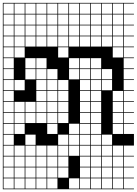

<svg xmlns="http://www.w3.org/2000/svg" viewBox="-20 -1025 963 1352"><path d="M0 307.7V-1004.8H923.1V-1000H851V-927.9H923.1V-923.1H851V-851H923.1V-846.2H851V-774H923.1V-769.2H851V-697.1H923.1V-692.3H851V-620.2H923.1V-615.4H851V-543.3H923.1V-538.5H851V-466.3H923.1V-461.5H851V-389.4H923.1V-384.6H851V-312.5H923.1V-307.7H851V-235.6H923.1V-230.8H851V-158.7H923.1V-153.8H851V-81.7H923.1V0H851V72.1H923.1V76.9H851V149H923.1V153.8H851V226H923.1V230.8H851V302.9H923.1V307.7ZM774 -927.9H846.2V-1000H774ZM235.6 -927.9H307.7V-1000H235.6ZM158.7 -927.9H230.8V-1000H158.7ZM312.5 -927.9H384.6V-1000H312.5ZM389.4 -927.9H461.5V-1000H389.4ZM697.1 -927.9H769.2V-1000H697.1ZM81.7 -927.9H153.8V-1000H81.7ZM466.3 -927.9H538.5V-1000H466.3ZM543.3 -927.9H615.4V-1000H543.3ZM620.2 -927.9H692.3V-1000H620.2ZM4.8 -927.9H76.9V-1000H4.8ZM466.3 -851H538.5V-923.1H466.3ZM235.6 -851H307.7V-923.1H235.6ZM4.8 -851H76.9V-923.1H4.8ZM620.2 -851H692.3V-923.1H620.2ZM774 -851H846.2V-923.1H774ZM543.3 -851H615.4V-923.1H543.3ZM158.7 -851H230.8V-923.1H158.7ZM81.7 -851H153.8V-923.1H81.7ZM697.1 -851H769.2V-923.1H697.1ZM312.5 -851H384.6V-923.1H312.5ZM389.4 -851H461.5V-923.1H389.4ZM235.6 -774H307.7V-846.2H235.6ZM4.8 -774H76.9V-846.2H4.8ZM774 -774H846.2V-846.2H774ZM543.3 -774H615.4V-846.2H543.3ZM697.1 -774H769.2V-846.2H697.1ZM620.2 -774H692.3V-846.2H620.2ZM466.3 -774H538.5V-846.2H466.3ZM158.7 -774H230.8V-846.2H158.7ZM312.5 -774H384.6V-846.2H312.5ZM81.7 -774H153.8V-846.2H81.7ZM389.4 -774H461.5V-846.2H389.4ZM235.6 -697.1H307.7V-769.2H235.6ZM389.4 -697.1H461.5V-769.2H389.4ZM774 -697.1H846.2V-769.2H774ZM81.7 -697.1H153.8V-769.2H81.7ZM158.7 -697.1H230.8V-769.2H158.7ZM543.3 -697.1H615.4V-769.2H543.3ZM697.1 -697.1H769.2V-769.2H697.1ZM312.5 -697.1H384.6V-769.2H312.5ZM620.2 -697.1H692.3V-769.2H620.2ZM4.8 -697.1H76.9V-769.2H4.8ZM466.3 -697.1H538.5V-769.2H466.3ZM389.4 -620.2H461.5V-692.3H389.4ZM774 -620.2H846.2V-692.3H774ZM81.7 -620.2H153.8V-692.3H81.7ZM4.8 -620.2H76.9V-692.3H4.8ZM76.9 -615.4H4.8V-543.3H76.9ZM620.2 -543.3H692.3V-615.4H620.2ZM235.6 -543.3H307.7V-615.4H235.6ZM466.3 -543.3H538.5V-615.4H466.3ZM543.3 -543.3H615.4V-615.4H543.3ZM158.7 -543.3H230.8V-615.4H158.7ZM235.6 -466.3H307.7V-538.5H235.6ZM466.3 -466.3H538.5V-538.5H466.3ZM543.3 -466.3H615.4V-538.5H543.3ZM697.1 -466.3H769.2V-538.5H697.1ZM620.2 -466.3H692.3V-538.5H620.2ZM4.8 -466.3H76.9V-538.5H4.8ZM312.5 -466.3H384.6V-538.5H312.5ZM158.7 -466.3H230.8V-538.5H158.7ZM235.6 -389.4H307.7V-461.5H235.6ZM81.7 -389.4H153.8V-461.5H81.7ZM543.3 -389.4H615.4V-461.5H543.3ZM697.1 -389.4H769.2V-461.5H697.1ZM620.2 -389.4H692.3V-461.5H620.2ZM389.4 -389.4H461.5V-461.5H389.4ZM312.5 -389.4H384.6V-461.5H312.5ZM4.8 -389.4H76.9V-461.5H4.8ZM235.6 -312.5H307.7V-384.6H235.6ZM312.5 -312.5H384.6V-384.6H312.5ZM389.4 -312.5H461.5V-384.6H389.4ZM4.8 -312.5H76.9V-384.6H4.8ZM620.2 -312.5H692.3V-384.6H620.2ZM543.3 -312.5H615.4V-384.6H543.3ZM774 -312.5H846.2V-384.6H774ZM158.7 -235.6H230.8V-307.7H158.7ZM312.5 -235.6H384.6V-307.7H312.5ZM235.6 -235.6H307.7V-307.7H235.6ZM389.4 -235.6H461.5V-307.7H389.4ZM620.2 -235.6H692.3V-307.7H620.2ZM4.8 -235.6H76.9V-307.7H4.8ZM774 -235.6H846.2V-307.7H774ZM543.3 -235.6H615.4V-307.7H543.3ZM81.7 -235.6H153.8V-307.7H81.7ZM389.4 -158.7H461.5V-230.8H389.4ZM312.5 -158.7H384.6V-230.8H312.5ZM158.7 -158.7H230.8V-230.8H158.7ZM620.2 -158.7H692.3V-230.8H620.2ZM4.8 -158.7H76.9V-230.8H4.8ZM774 -158.7H846.2V-230.8H774ZM235.6 -158.7H307.7V-230.8H235.6ZM81.7 -158.7H153.8V-230.8H81.7ZM543.3 -158.7H615.4V-230.8H543.3ZM543.3 -81.7H615.4V-153.8H543.3ZM774 -81.7H846.2V-153.8H774ZM466.3 -81.7H538.5V-153.8H466.3ZM81.7 -81.7H153.8V-153.8H81.7ZM4.8 -81.7H76.9V-153.8H4.8ZM620.2 -81.7H692.3V-153.8H620.2ZM312.5 -81.7H384.6V-153.8H312.5ZM389.4 -4.8H461.5V-76.9H389.4ZM543.3 -4.8H615.4V-76.9H543.3ZM466.3 -4.8H538.5V-76.9H466.3ZM4.8 -4.8H76.9V-76.9H4.8ZM697.1 -4.8H769.2V-76.9H697.1ZM620.2 -4.8H692.3V-76.9H620.2ZM158.7 -4.8H230.8V-76.9H158.7ZM543.3 72.1H615.4V0H543.3ZM4.8 72.1H76.9V0H4.8ZM235.6 72.1H307.7V0H235.6ZM466.3 72.1H538.5V0H466.3ZM774 72.1H846.2V0H774ZM81.7 72.1H153.8V0H81.7ZM312.5 72.1H384.6V0H312.5ZM697.1 72.1H769.2V0H697.1ZM620.2 72.1H692.3V0H620.2ZM389.4 72.1H461.5V0H389.4ZM158.7 72.1H230.8V0H158.7ZM158.7 149H230.8V76.9H158.7ZM389.4 149H461.5V76.9H389.4ZM543.3 149H615.4V76.9H543.3ZM697.1 149H769.2V76.9H697.1ZM620.2 149H692.3V76.9H620.2ZM312.5 149H384.6V76.9H312.5ZM81.7 149H153.8V76.9H81.7ZM774 149H846.2V76.9H774ZM235.6 149H307.7V76.9H235.6ZM4.8 149H76.9V76.9H4.8ZM158.7 226H230.8V153.8H158.7ZM697.1 226H769.2V153.8H697.1ZM620.2 226H692.3V153.8H620.2ZM312.5 226H384.6V153.8H312.5ZM81.7 226H153.8V153.8H81.7ZM774 226H846.2V153.8H774ZM235.6 226H307.7V153.8H235.6ZM543.3 226H615.4V153.8H543.3ZM4.8 226H76.9V153.8H4.8ZM389.4 226H461.5V153.8H389.4ZM81.7 302.9H153.8V230.8H81.7ZM235.6 302.9H307.7V230.8H235.6ZM697.1 302.9H769.2V230.8H697.1ZM620.2 302.9H692.3V230.8H620.2ZM312.5 302.9H384.6V230.8H312.5ZM774 302.9H846.2V230.8H774ZM466.3 302.9H538.5V230.8H466.3ZM158.7 302.9H230.8V230.8H158.7ZM543.3 302.9H615.4V230.8H543.3ZM4.8 302.9H76.9V230.8H4.8Z"/></svg>

Font: Jacquarda Bastarda 9 Charted
Style: Regular
Weight: 400
Designer: Sarah Cadigan-Fried
Version: Version 1.000; ttfautohint (v1.8.4.7-5d5b)